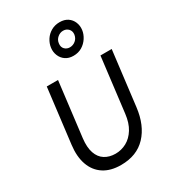

<svg xmlns="http://www.w3.org/2000/svg" viewBox="-244 -1162 1167 1301"><g transform="rotate(-30 340.0 -511.5)"><path d="M312 12Q231 12 177.5 -23Q124 -58 101 -122.5Q78 -187 89 -275L141 -701H229L177 -275Q169 -207 184.5 -162Q200 -117 235 -95Q270 -73 318 -73Q364 -73 404.5 -95Q445 -117 473 -162Q501 -207 509 -275L561 -701H649L597 -275Q581 -142 508.5 -65Q436 12 312 12ZM403 -790Q366 -790 341 -807.5Q316 -825 304.5 -853.5Q293 -882 297 -913Q301 -945 319 -973Q337 -1001 366.5 -1018Q396 -1035 433 -1035Q471 -1035 496 -1018Q521 -1001 532.5 -973Q544 -945 540 -913Q536 -882 517.5 -853.5Q499 -825 470 -807.5Q441 -790 403 -790ZM410 -852Q435 -852 455 -868.5Q475 -885 479 -913Q482 -939 466 -956Q450 -973 425 -973Q401 -973 381 -956Q361 -939 358 -913Q354 -885 370 -868.5Q386 -852 410 -852Z"/></g></svg>

Font: Inclusive Sans
Style: Italic
Weight: 400
Italic angle: -7°
Designer: Olivia King
Foundry: Olivia King
Version: Version 2.004